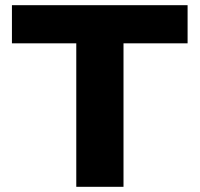

<svg xmlns="http://www.w3.org/2000/svg" viewBox="-20 -720 769 740"><path d="M274 0V-553H26V-700H703V-553H456V0Z"/></svg>

Font: Panamera Black
Style: Regular
Weight: 900
Designer: Bastien Sozeau
Foundry: NBR — Bastien Sozeau
Version: Version 3.002; ttfautohint (v1.8.4.7-5d5b);gftools[0.9.33]